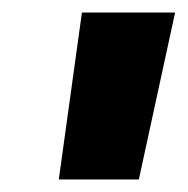

<svg xmlns="http://www.w3.org/2000/svg" viewBox="-20 -730 300 307"><path d="M111 -710H260L202 -443H74Z"/></svg>

Font: Sarabun ExtraBold
Style: Italic
Weight: 800
Italic angle: -10°
Designer: Suppakit Chalermlarp | Katatrad Co.,Ltd.
Foundry: Cadson Demak Co.,Ltd.
Version: Version 1.000; ttfautohint (v1.6)